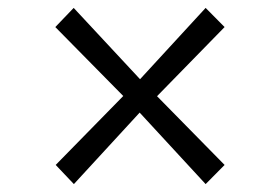

<svg xmlns="http://www.w3.org/2000/svg" viewBox="-20 -540 709 486"><path d="M292 -297 120 -471.5 166.5 -520 334.5 -339.5 500.5 -520 548.5 -471.5 377.5 -296.5 548.5 -122.5 500.5 -74 333.5 -255 167 -74 121 -122.5Z"/></svg>

Font: Merriweather 96pt
Style: Bold
Weight: 700
Version: Version 2.100